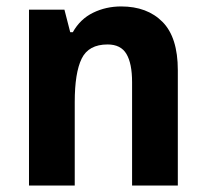

<svg xmlns="http://www.w3.org/2000/svg" viewBox="-20 -576 640 596"><path d="M356 -556Q437 -556 484.5 -508Q532 -460 532 -358V0H390V-321Q390 -379 372.5 -408.5Q355 -438 314 -438Q255 -438 233.5 -394Q212 -350 212 -259V0H70V-546H180L198 -476H206Q229 -517 269 -536.5Q309 -556 356 -556Z"/></svg>

Font: Noto Sans SemiCondensed
Style: Bold
Weight: 700
Width: 4
Designer: Monotype Design Team
Foundry: Monotype Imaging Inc.
Version: Version 2.013; ttfautohint (v1.8.4.7-5d5b)